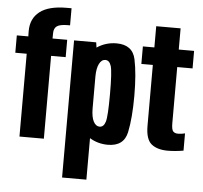

<svg xmlns="http://www.w3.org/2000/svg" viewBox="-63 -853 1207 1141"><g transform="rotate(5 540.0 -282.5)"><path d="M75.5 0V-494H7.5V-597.5H76L75.5 -629.5Q75.5 -704.5 128.5 -745.5Q181.5 -786.5 288.5 -786.5H317.5V-684.5H305Q258.5 -684.5 239.8 -671.8Q221 -659 221 -629L220.5 -597.5H308V-494H221V0Z M349 220.5V-597.5H481L485.5 -566.5Q538 -602 602.5 -602Q698.5 -602 716.5 -516.5Q734.5 -431 734.5 -300Q734.5 -169 716.5 -83Q698.5 3 602.5 3Q543 3 494 -27V220.5ZM494 -203.5Q494.5 -152.5 508 -127Q522 -100 544.5 -100Q569 -100 579.2 -132.5Q589.5 -165 589.5 -299.5Q589.5 -432 579.2 -465Q569 -498 544.5 -498Q522 -498 508 -470.5Q494.5 -444 494 -395.5Z M960 7Q898 7 863 -21.2Q828 -49.5 828 -130.5V-493H759.5V-597.5H828V-724H973.5V-597.5H1065V-493H973.5V-159Q973.5 -120.5 983.2 -109.8Q993 -99 1012.5 -99Q1033.5 -99 1054 -104.5V-1.5Q1004 7 960 7Z"/></g></svg>

Font: Anybody Condensed Regular
Style: Bold
Weight: 700
Width: 3
Designer: Tyler Finck
Foundry: Etcetera Type Company
Version: Version 1.010; ttfautohint (v1.8.3) -l 8 -r 50 -G 200 -x 14 